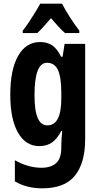

<svg xmlns="http://www.w3.org/2000/svg" viewBox="-20 -786 540 1046"><path d="M198 -557Q237 -557 264 -539Q291 -521 313 -477H321L332 -547H444V-28Q444 101 388.5 170.5Q333 240 210 240Q125 240 61 202V87Q101 109 136.5 118.5Q172 128 206 128Q257 128 285.5 103Q314 78 314 17V7Q314 -10 315.5 -32Q317 -54 319 -73H314Q292 -30 263.5 -10Q235 10 194 10Q120 10 78 -63.5Q36 -137 36 -270Q36 -407 79 -482Q122 -557 198 -557ZM236 -444Q168 -444 168 -268Q168 -183 185.5 -143Q203 -103 238 -103Q276 -103 295 -139.5Q314 -176 314 -252V-279Q314 -366 295.5 -405Q277 -444 236 -444ZM318 -766Q335 -733 359.5 -694.5Q384 -656 412 -619V-606H334Q317 -621 298 -641.5Q279 -662 258 -687Q236 -662 217 -640.5Q198 -619 183 -606H104V-619Q120 -639 138 -666Q156 -693 172.5 -720Q189 -747 199 -766Z"/></svg>

Font: Noto Sans ExtraCondensed
Style: Bold
Weight: 700
Width: 2
Designer: Monotype Design Team
Foundry: Monotype Imaging Inc.
Version: Version 2.013; ttfautohint (v1.8.4.7-5d5b)